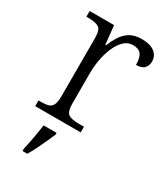

<svg xmlns="http://www.w3.org/2000/svg" viewBox="-189 -631 820 939"><g transform="rotate(30 220.5 -162.0)"><path d="M40 0V-32H52Q78 -32 94.5 -36.5Q111 -41 119 -57Q127 -73 127 -107V-433Q127 -481 108.5 -492.5Q90 -504 47 -504H38V-536H176L187 -431H191Q203 -461 219.5 -487Q236 -513 262 -529Q288 -545 329 -545Q376 -545 401 -525.5Q426 -506 426 -474Q426 -451 412 -436Q398 -421 366 -421Q366 -463 351.5 -480.5Q337 -498 306 -498Q277 -498 255.5 -477Q234 -456 219.5 -422.5Q205 -389 198 -350Q191 -311 191 -274V-104Q191 -55 209.5 -43.5Q228 -32 266 -32H297V0ZM96 208Q104 173 111 134.5Q118 96 123 61H196V71Q187 92 174.5 119.5Q162 147 148.5 174Q135 201 123 221H96Z"/></g></svg>

Font: Noto Serif Tamil Light
Style: Regular
Weight: 300
Designer: Indian Type Foundry, Tom Grace, and the Monotype Design Team
Foundry: Monotype Imaging Inc.
Version: Version 2.004; ttfautohint (v1.8.4.7-5d5b)